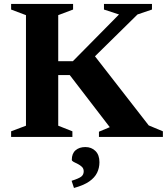

<svg xmlns="http://www.w3.org/2000/svg" viewBox="-20 -696 848 976"><path d="M736 -58.5 808 -28.5V0H483V-26.5L538 -49.5L334.5 -314.5H219V-385H350.5L585 -622.5L508.5 -647.5V-676H752.5V-647.5L679 -622.5L406 -354L447.5 -429.5ZM276 -619V-57L348 -28.5V0H36.5V-28.5L112 -57V-619L36.5 -647.5V-676H351.5V-647.5ZM344 223Q382 211 393.8 201.2Q405.5 191.5 405.5 175Q405.5 161 396.5 152.2Q387.5 143.5 375.2 137.5Q363 131.5 354 126.8Q345 122 345 116.5Q345 84.5 364 68Q383 51.5 414 51.5Q445 51.5 465.2 71.5Q485.5 91.5 485.5 128.5Q485.5 157.5 473.5 182.2Q461.5 207 433.5 226.5Q405.5 246 356 259.5Z"/></svg>

Font: Newsreader 16pt 16pt
Style: Bold
Weight: 700
Version: Version 1.003